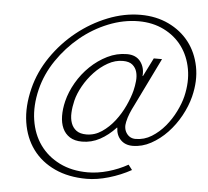

<svg xmlns="http://www.w3.org/2000/svg" viewBox="-58 -907 1080 995"><g transform="rotate(5 482.0 -409.5)"><path d="M936 -446Q923 -395 895.5 -345Q868 -295 830 -255Q792 -215 746 -190Q700 -165 651 -165Q612 -165 588.5 -189Q565 -213 564 -252H562Q524 -211 480.5 -187.5Q437 -164 388 -164Q349 -164 324 -180Q299 -196 286.5 -223.5Q274 -251 273.5 -287.5Q273 -324 283 -365Q295 -414 323 -462.5Q351 -511 391 -549.5Q431 -588 479.5 -612Q528 -636 581 -636Q628 -636 651.5 -605Q675 -574 671 -530H673L721 -626H764L641 -374Q630 -353 621 -331Q612 -309 607 -286Q599 -251 616 -226.5Q633 -202 663 -202Q708 -202 746.5 -226Q785 -250 815 -286Q845 -322 866 -364.5Q887 -407 896 -444Q914 -520 902 -586.5Q890 -653 853.5 -703Q817 -753 758.5 -782Q700 -811 627 -811Q548 -811 469.5 -779.5Q391 -748 325 -693.5Q259 -639 210 -567Q161 -495 141 -414Q120 -328 131.5 -254Q143 -180 182 -125.5Q221 -71 284.5 -39.5Q348 -8 431 -8Q482 -8 536.5 -23.5Q591 -39 639 -66L659 -40Q605 -10 543.5 8Q482 26 428 26Q334 26 262.5 -7Q191 -40 147.5 -99Q104 -158 91.5 -239Q79 -320 103 -416Q125 -504 178.5 -582Q232 -660 305 -718.5Q378 -777 463.5 -811Q549 -845 634 -845Q715 -845 780 -814Q845 -783 886.5 -729.5Q928 -676 942.5 -603Q957 -530 936 -446ZM631 -451Q637 -475 639.5 -501Q642 -527 636 -548.5Q630 -570 613 -584.5Q596 -599 563 -599Q523 -599 485 -577.5Q447 -556 415.5 -522.5Q384 -489 361.5 -449Q339 -409 330 -372Q322 -339 320.5 -308.5Q319 -278 327.5 -254.5Q336 -231 355 -217Q374 -203 407 -203Q450 -203 487 -228Q524 -253 553 -290.5Q582 -328 602 -371.5Q622 -415 631 -451Z"/></g></svg>

Font: TypoPRO Sinkin Sans
Style: 200 X Light Italic
Weight: 200
Italic angle: -112°
Designer: Keith Bates
Foundry: K-Type
Version: Sinkin Sans (version 1.0)  by Keith Bates   •   © 2014   www